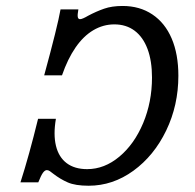

<svg xmlns="http://www.w3.org/2000/svg" viewBox="-20 -602 644 634"><path d="M569 -351.9Q569 -254.4 528.8 -171Q488.6 -87.7 420.5 -38.2Q352.3 11.3 272.6 11.3Q228.9 11.3 203.9 0.4Q178.9 -10.5 155.9 -28.3Q150.2 -33.1 144.8 -36.7Q139.5 -40.3 134.7 -40.3Q128.3 -40.3 121.8 -31.5Q115.4 -22.6 106.5 0H47.6Q75.9 -87.9 105.7 -209.7H164.6Q155.7 -158 164.8 -120.5Q173.9 -83.1 200.1 -63.3Q226.4 -43.5 267.9 -43.5Q324.8 -43.5 374.1 -84.7Q423.4 -125.8 452.7 -195.5Q481.9 -265.3 481.9 -346Q481.9 -400.7 467.2 -440.2Q452.4 -479.7 424.5 -500.6Q396.6 -521.5 357.5 -521.5Q320.8 -521.5 288.1 -502.2Q255.5 -482.9 229.4 -445.1Q203.4 -407.3 184.7 -353.2H125.9Q170.1 -515.1 179.9 -571H238.8Q235.5 -553.2 236.8 -546Q238 -538.7 244.4 -538.7Q248.4 -538.7 255.6 -541.9Q262.8 -545.1 270.8 -549.9Q298.1 -564.4 323.8 -573.3Q349.5 -582.3 384.8 -582.3Q441.3 -582.3 483 -554.4Q524.8 -526.5 546.9 -474.8Q569 -423 569 -351.9Z"/></svg>

Font: Playfair Micro SmCond SmLight
Style: Italic
Weight: 360
Width: 4
Italic angle: -15.6°
Designer: Claus Eggers Sørensen
Foundry: Claus Eggers Sørensen
Version: Version 2.203;Glyphs 3.3 (3326)